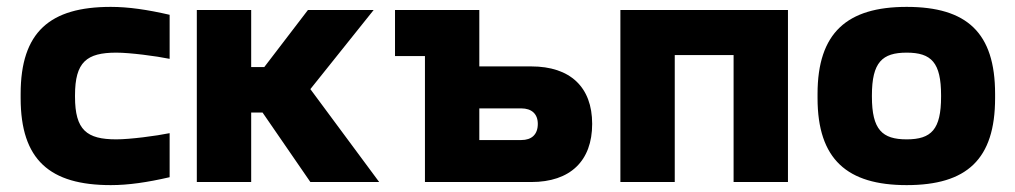

<svg xmlns="http://www.w3.org/2000/svg" viewBox="-20 -529 2949 558"><path d="M40 -256V-244C40 -64 125 9 302 9C353 9 408 1 473 -14V-142C434 -134 358 -124 318 -124C232 -124 198 -151 198 -248V-252C198 -349 232 -376 318 -376C358 -376 434 -366 473 -358V-486C408 -501 353 -509 302 -509C125 -509 40 -436 40 -256Z M552 -500V0H710V-202H743L882 0H1082L882 -270L1066 -500H875L748 -334H710V-500Z M1215 0H1524C1637 0 1701 -61 1701 -169C1701 -276 1637 -336 1524 -336H1373V-500H1128V-366H1215ZM1373 -122V-214H1495C1525 -214 1543 -198 1543 -169C1543 -138 1525 -122 1495 -122Z M1783 0H1941V-369H2112V0H2270V-500H1783Z M2356 -256V-244C2356 -66 2442 9 2615 9C2790 9 2872 -66 2872 -244V-256C2872 -434 2790 -509 2615 -509C2442 -509 2356 -434 2356 -256ZM2514 -248V-252C2514 -348 2544 -376 2615 -376C2687 -376 2715 -347 2715 -252V-248C2715 -153 2687 -124 2615 -124C2544 -124 2514 -152 2514 -248Z"/></svg>

Font: LT Wave Alt Black
Style: Regular
Weight: 900
Designer: Daniel Lyons
Version: Version 2.5 (Glyphs App)